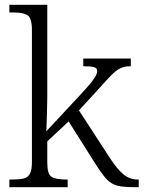

<svg xmlns="http://www.w3.org/2000/svg" viewBox="-20 -780 598 800"><path d="M19 0V-32H33Q62 -32 79.5 -36.5Q97 -41 105 -56.5Q113 -72 113 -105V-655Q113 -705 94.5 -716.5Q76 -728 37 -728H19V-760H177V-374Q177 -352 176 -324Q175 -296 174.5 -271Q174 -246 173 -233L310 -380Q342 -414 358 -434Q374 -454 379.5 -465Q385 -476 385 -484Q385 -497 371 -500.5Q357 -504 327 -504V-536H525V-504Q499 -504 481.5 -495.5Q464 -487 445 -468Q426 -449 398 -417L309 -320L439 -120Q470 -73 495.5 -52.5Q521 -32 554 -32H558V0H544Q509 0 486 -3Q463 -6 446 -16Q429 -26 412.5 -47Q396 -68 374 -103L266 -274L177 -191V-102Q177 -54 195 -43Q213 -32 256 -32H262V0Z"/></svg>

Font: Noto Serif Tamil Light
Style: Regular
Weight: 300
Designer: Indian Type Foundry, Tom Grace, and the Monotype Design Team
Foundry: Monotype Imaging Inc.
Version: Version 2.004; ttfautohint (v1.8.4.7-5d5b)